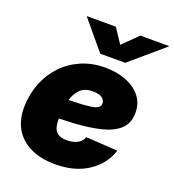

<svg xmlns="http://www.w3.org/2000/svg" viewBox="-140 -875 902 995"><g transform="rotate(20 311.0 -377.0)"><path d="M274.9 11.7Q196.3 11.7 138.9 -15.9Q81.5 -43.5 51.8 -95.2Q22 -147 24.4 -220.2Q26.4 -286.6 49.8 -345.9Q73.2 -405.3 116 -450.7Q158.7 -496.1 218.3 -522.2Q277.8 -548.3 351.1 -548.3Q413.1 -548.3 464.4 -528.8Q515.6 -509.3 546.1 -471.9Q576.7 -434.6 576.7 -380.4Q576.7 -324.2 541.7 -291Q506.8 -257.8 441.7 -241.7Q376.5 -225.6 285.4 -220.7Q194.3 -215.8 81.5 -215.8L99.6 -324.2Q196.8 -324.2 256.1 -325.9Q315.4 -327.6 346.4 -332.3Q377.4 -336.9 388.4 -345.5Q399.4 -354 399.4 -367.2Q399.4 -388.2 381.6 -399.4Q363.8 -410.6 330.6 -410.6Q289.6 -410.6 266.1 -389.4Q242.7 -368.2 231.9 -336.4Q221.2 -304.7 217.8 -271.7Q214.4 -238.8 213.9 -215.3Q212.9 -189.5 218.8 -169.2Q224.6 -148.9 241.5 -137.5Q258.3 -126 290.5 -126Q324.7 -126 348.6 -138.9Q372.6 -151.9 379.9 -175.8L555.2 -165Q530.3 -86.4 457.5 -37.4Q384.8 11.7 274.9 11.7ZM328.1 -766.1 381.8 -685.5 463.4 -766.1H621.6L621.1 -763.7L438 -606.9H300.3L169.4 -763.7L169.9 -766.1Z"/></g></svg>

Font: Inter 17pt Black
Style: Italic
Weight: 900
Italic angle: -9.3988°
Version: Version 4.001;git-66647c0bb